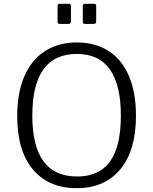

<svg xmlns="http://www.w3.org/2000/svg" viewBox="-20 -974 802 1004"><path d="M70 -367Q70 -489 107.5 -575.5Q145 -662 215.5 -707Q286 -752 382 -752Q478 -752 547.5 -707.5Q617 -663 654 -577Q691 -491 691 -369Q691 -187 609 -88.5Q527 10 381 10Q234 10 152 -88Q70 -186 70 -367ZM612 -369Q612 -692 382 -692Q149 -692 149 -369Q149 -51 383 -51Q498 -51 555 -129Q612 -207 612 -369ZM351 -863Q351 -855 348 -852Q345 -849 336 -849H294Q286 -849 283.5 -851.5Q281 -854 281 -861V-942Q281 -954 291 -954H341Q351 -954 351 -943ZM483 -863Q483 -855 479.5 -852Q476 -849 468 -849H426Q418 -849 415.5 -851.5Q413 -854 413 -861V-942Q413 -954 423 -954H472Q483 -954 483 -943Z"/></svg>

Font: Libre Franklin Light
Style: Regular
Weight: 300
Designer: Pablo Impallari, Rodrigo Fuenzalida
Foundry: Impallari Type
Version: Version 1.002; ttfautohint (v1.5)